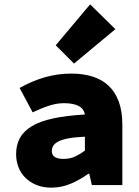

<svg xmlns="http://www.w3.org/2000/svg" viewBox="-20 -850 640 882"><path d="M216 12Q177 12 147 -0.5Q117 -13 96 -34Q75 -55 64.5 -83Q54 -111 54 -142Q54 -184 71.5 -216Q89 -248 126.5 -270.5Q164 -293 224 -306Q284 -319 370 -324Q365 -351 340.5 -363.5Q316 -376 274 -376Q242 -376 208.5 -365.5Q175 -355 130 -334L70 -446Q127 -478 186 -495Q245 -512 308 -512Q361 -512 404.5 -498.5Q448 -485 478.5 -456.5Q509 -428 525.5 -383.5Q542 -339 542 -278V0H402L390 -52H386Q349 -25 306 -6.5Q263 12 216 12ZM272 -120Q302 -120 326 -131.5Q350 -143 370 -158V-222Q324 -220 294.5 -214.5Q265 -209 248 -200Q231 -191 224.5 -180Q218 -169 218 -156Q218 -120 272 -120ZM320 -558 236 -642 394 -830 510 -716Z"/></svg>

Font: Source Code Pro Black
Style: Regular
Weight: 900
Monospace: yes
Designer: Paul D. Hunt, Teo Tuominen
Foundry: Adobe Systems Incorporated
Version: Version 2.030;PS 1.000;hotconv 16.6.51;makeotf.lib2.5.65220